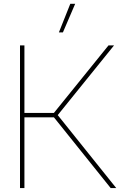

<svg xmlns="http://www.w3.org/2000/svg" viewBox="-20 -959 625 979"><path d="M82 0V-727.5H104.5V-383.3H254.9L533.2 -727.5H561.5L274.4 -372.1L572.8 0H544.4L254.9 -360.8H104.5V0ZM280.3 -793.9 338.4 -939.5H363.3L300.8 -793.9Z"/></svg>

Font: Inter Display Thin
Style: Regular
Weight: 100
Designer: Rasmus Andersson
Foundry: rsms
Version: Version 4.000;git-a52131595